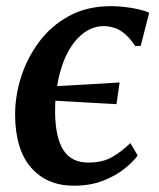

<svg xmlns="http://www.w3.org/2000/svg" viewBox="-20 -580 506 610"><path d="M214.5 10Q129.5 10 79.2 -47Q29 -104 28 -213.5Q27.5 -273 46.5 -333.8Q65.5 -394.5 103.5 -446Q141.5 -497.5 199 -529Q256.5 -560.5 333 -560.5Q352.5 -560.5 374.8 -558Q397 -555.5 417.8 -551Q438.5 -546.5 454 -539.5L427 -434H409.5Q392 -460 375 -473.8Q358 -487.5 341.5 -492.2Q325 -497 308.5 -497Q283 -497 259.2 -483.8Q235.5 -470.5 216 -445.8Q196.5 -421 182.5 -385.8Q168.5 -350.5 161.5 -306.5Q212 -309.5 260.8 -312Q309.5 -314.5 360 -318L350 -249Q305.5 -251.5 258 -254.2Q210.5 -257 156 -260Q155.5 -250.5 155.2 -240.8Q155 -231 155 -221Q156.5 -141 182 -102.2Q207.5 -63.5 260.5 -63.5Q306.5 -63.5 337.2 -81.5Q368 -99.5 394 -125.5L417.5 -86Q404 -67 376.2 -44.5Q348.5 -22 307.8 -6Q267 10 214.5 10Z"/></svg>

Font: Merriweather 36pt SemiBold
Style: Italic
Weight: 600
Italic angle: -7.8°
Version: Version 2.101